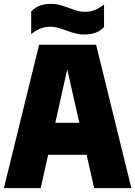

<svg xmlns="http://www.w3.org/2000/svg" viewBox="-24 -971 698 991"><path d="M462 0 423 -172H224.5L186 0H-4L178 -740H472L654 0ZM261.5 -337H385.5L323 -613ZM315.5 -814.5Q291 -823.5 273.5 -828.2Q256 -833 238 -833Q207.5 -833 184.5 -823.8Q161.5 -814.5 137 -795V-912Q157.5 -932.5 181.8 -941.8Q206 -951 240 -951Q264 -951 284.2 -945.5Q304.5 -940 334.5 -929Q360.5 -919.5 377.2 -914.8Q394 -910 412 -910Q442.5 -910 465.5 -919.2Q488.5 -928.5 513 -948V-831Q493 -811 468.8 -802Q444.5 -793 410 -793Q386 -793 365.2 -798.5Q344.5 -804 315.5 -814.5Z"/></svg>

Font: Encode Sans Condensed Black
Style: Regular
Weight: 900
Width: 3
Designer: Multiple Designers
Foundry: Impallari Type
Version: Version 2.000